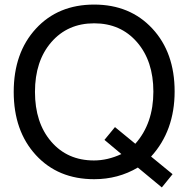

<svg xmlns="http://www.w3.org/2000/svg" viewBox="-20 -761 824 840"><path d="M735 1 688 59 583 -28Q497 23 392 23Q234 23 137 -82.5Q40 -188 40 -359Q40 -530 137 -635.5Q234 -741 392 -741Q549 -741 646.5 -636Q744 -531 744 -361Q744 -189 641 -76ZM483 -205 572 -132Q651 -221 651 -360Q651 -494 579.5 -576.5Q508 -659 392 -659Q276 -659 204.5 -576.5Q133 -494 133 -359Q133 -224 204 -141.5Q275 -59 391 -59Q451 -59 511 -87L437 -149Z"/></svg>

Font: ColatingCofangSans
Style: Regular
Weight: 400
Foundry: GNU
Version: Version 412.227;June 27, 2022;FontCreator 11.0.0.2412 32-bit